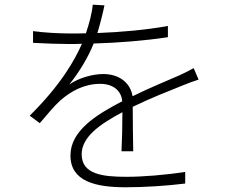

<svg xmlns="http://www.w3.org/2000/svg" viewBox="-20 -770 996 820"><path d="M549 -123.9C547.9 -170.8 546.9 -258.9 546.9 -313.9C625 -351.9 702.1 -381.7 762.1 -405.9C784.1 -414.8 808.2 -424 828.1 -430L807.2 -479C786.2 -467 769.2 -459.2 746.1 -448.2C688.9 -423.3 619.3 -394.9 546.2 -359C536.2 -420.1 485.1 -453.8 421.2 -453.8C375 -453.8 316.1 -437.1 275.9 -409.1C320 -464.1 358 -528.1 380 -584.2C483 -587 599.1 -596.2 697.1 -611.2V-659.1C603 -642 496.1 -632.8 396 -628.9C409.8 -675.1 420.1 -717.3 426.1 -747.2L376.1 -750C373.2 -714.8 360.8 -668.7 346.9 -627.8C322.8 -626.8 300.1 -627.1 277 -627.1C236.9 -627.1 172.9 -630 121.1 -637.1V-587C174 -584.2 232.2 -582 274.1 -582C292.3 -582 310.7 -582 329.9 -583.1C300.8 -517 244 -411.9 106.9 -275.9L149.9 -244C181.8 -280.9 209.2 -315 236.2 -339.8C284.1 -381.7 340.2 -411.9 408 -411.9C460.9 -411.9 498.2 -384.9 502.1 -337H501.1C389.2 -279.1 280.9 -210.9 280.9 -105.8C280.9 5.3 389.2 29.8 517 29.8C595.2 29.8 692.8 23.8 771 13.8V-35.9C687.9 -22.7 589.8 -14.9 519.9 -14.9C419 -14.9 328.8 -25.2 328.8 -111.2C328.8 -184.3 404.8 -239 502.8 -290.8C502.8 -237.9 501.1 -164.1 498.9 -123.9Z"/></svg>

Font: Karasuma Gothic
Style: Light
Weight: 300
Designer: Rasmus Andersson / Ryoko Nishizuka
Foundry: rsms
Version: Version 1.00